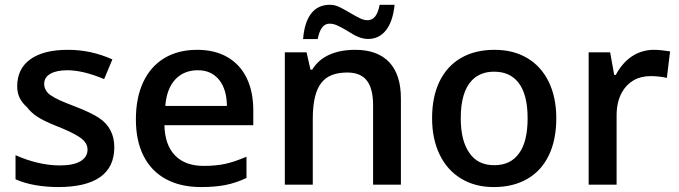

<svg xmlns="http://www.w3.org/2000/svg" viewBox="-20 -755 2777 785"><path d="M43.5 -22V-120.6Q86.4 -101.1 133.5 -89.8Q180.7 -78.6 224.6 -78.6Q279.8 -78.6 308.8 -95.7Q337.9 -112.8 337.9 -144Q337.9 -172.4 305.4 -194.1Q272.9 -215.8 208.5 -240.7Q160.6 -259.8 133.8 -277.1Q106.9 -294.4 89.8 -317.4Q69.8 -335 60.1 -355.5Q50.3 -376 50.3 -401.9Q50.3 -474.1 104.2 -512.7Q158.2 -551.3 256.8 -551.3Q305.7 -551.3 349.9 -541.7Q394 -532.2 439.5 -512.2L405.8 -431.6Q319.3 -467.8 255.4 -467.8Q211.4 -467.8 186 -453.4Q160.6 -439 160.6 -411.6Q160.6 -399.4 166.7 -387.7Q172.9 -376 184.6 -367.2Q202.1 -355 225.1 -344.7Q248 -334.5 290 -318.4Q352.1 -294.4 384.3 -273.2Q416.5 -252 432.1 -221.2Q447.3 -191.9 447.3 -152.8Q447.3 -71.8 389.4 -31Q331.5 9.8 218.3 9.8Q169.9 9.8 124.8 2Q79.6 -5.9 43.5 -22Z M535.6 -266.6Q535.6 -355 565.4 -418.9Q595.2 -482.9 651.6 -517.1Q708 -551.3 786.1 -551.3Q857.9 -551.3 909.4 -521.7Q960.9 -492.2 988.3 -436.5Q1015.6 -380.9 1015.6 -303.2V-243.2H652.3Q653.8 -163.1 695.3 -119.9Q736.8 -76.7 813 -76.7Q861.3 -76.7 899.4 -84.7Q937.5 -92.8 987.8 -114.3V-27.3Q943.8 -6.8 901.4 1.5Q858.9 9.8 802.2 9.8Q718.3 9.8 658.4 -22.7Q598.6 -55.2 567.1 -117.2Q535.6 -179.2 535.6 -266.6ZM789.1 -467.8Q731.9 -467.8 696.8 -430.4Q661.6 -393.1 655.8 -321.8H907.7Q907.2 -389.6 875.7 -428.7Q844.2 -467.8 789.1 -467.8Z M1144.5 -541H1233.4L1249.5 -470.2H1256.3Q1281.2 -510.7 1325.9 -531Q1370.6 -551.3 1432.6 -551.3Q1523.9 -551.3 1571.5 -500.5Q1619.1 -449.7 1619.1 -353V0H1505.4V-324.7Q1505.4 -393.1 1479.7 -425.8Q1454.1 -458.5 1399.9 -458.5Q1326.7 -458.5 1294.4 -417Q1258.8 -372.6 1258.8 -269.5V0H1144.5ZM1328.6 -735.4Q1347.7 -735.4 1365.5 -727.3Q1383.3 -719.2 1411.6 -702.1Q1437.5 -687 1452.9 -679.7Q1468.3 -672.4 1482.9 -672.4Q1501.5 -672.4 1513.7 -687.5Q1525.9 -702.6 1532.2 -735.4H1593.3Q1586.4 -667.5 1558.3 -631.6Q1530.3 -595.7 1484.9 -595.7Q1465.3 -595.7 1445.1 -604Q1424.8 -612.3 1397.5 -630.4Q1374.5 -644 1358.6 -651.1Q1342.8 -658.2 1327.6 -658.2Q1309.1 -658.2 1297.4 -643.3Q1285.6 -628.4 1278.8 -595.2H1219.2Q1224.6 -664.1 1252.2 -699.7Q1279.8 -735.4 1328.6 -735.4Z M1746.6 -271.5Q1746.6 -359.4 1777.1 -422.1Q1807.6 -484.9 1865 -518.1Q1922.4 -551.3 2002 -551.3Q2079.6 -551.3 2136.5 -517.1Q2193.4 -482.9 2223.9 -419.7Q2254.4 -356.4 2254.4 -271.5Q2254.4 -183.6 2224.1 -120.4Q2193.8 -57.1 2136.2 -23.7Q2078.6 9.8 1999 9.8Q1921.4 9.8 1864.3 -25.4Q1807.1 -60.5 1776.9 -124.3Q1746.6 -188 1746.6 -271.5ZM2101.6 -127.4Q2137.2 -175.3 2137.2 -271.5Q2137.2 -370.6 2098.6 -418.5Q2064 -461.9 2000 -461.9Q1943.8 -461.9 1909.7 -426.8Q1863.8 -379.4 1863.8 -271.5Q1863.8 -179.2 1899.4 -129.4Q1933.1 -79.6 2001 -79.6Q2067.4 -79.6 2101.6 -127.4Z M2386.7 -541H2474.6L2491.2 -448.7H2497.6Q2525.4 -500 2565.2 -525.6Q2605 -551.3 2653.8 -551.3Q2679.2 -551.3 2719.7 -544.9L2706.5 -436.5Q2674.8 -443.8 2639.6 -443.8Q2600.6 -443.8 2570.8 -426.8Q2541 -409.7 2523.4 -378.4Q2501 -338.9 2501 -283.2V0H2386.7Z"/></svg>

Font: Viking Open Sans Light
Style: Bold
Weight: 600
Foundry: Ascender Corporation
Version: Version 2.001